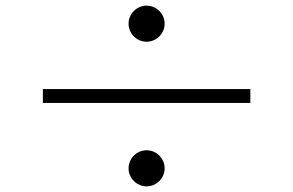

<svg xmlns="http://www.w3.org/2000/svg" viewBox="-20 -714 1040 681"><path d="M132 -349H868V-398H132ZM436 -117C436 -82 465 -53 500 -53C535 -53 564 -82 564 -117C564 -152 535 -181 500 -181C465 -181 436 -152 436 -117ZM436 -630C436 -595 465 -566 500 -566C535 -566 564 -595 564 -630C564 -665 535 -694 500 -694C465 -694 436 -665 436 -630Z"/></svg>

Font: GenEiGothic-pro-Light
Style: Regular
Weight: 300
Designer: Ryoko NISHIZUKA (kana & ideographs); Paul D. Hunt (Latin, Greek & Cyrillic); Wenlong ZHANG (bopomofo); Sandoll Communica
Foundry: Adobe Systems Incorporated; o_tamon
Version: Version 1.000.140830